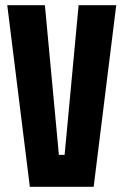

<svg xmlns="http://www.w3.org/2000/svg" viewBox="-20 -720 476 740"><path d="M95 0 8 -700H153L207 -123H229L283 -700H428L341 0Z"/></svg>

Font: Tektur Condensed SemiBold
Style: Regular
Weight: 600
Width: 3
Designer: Adam Jagosz
Foundry: Adam Jagosz
Version: Version 1.005;gftools[0.9.30]